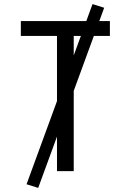

<svg xmlns="http://www.w3.org/2000/svg" viewBox="-20 -838 640 940"><path d="M259 0V-662H82V-735H518V-662H341V0ZM167 82 110 64 433 -818 490 -800Z"/></svg>

Font: Iosevka Extended
Style: Regular
Weight: 400
Width: 7
Monospace: yes
Designer: Belleve Invis
Foundry: Belleve Invis
Version: Version 32.5.0; ttfautohint (v1.8.4)